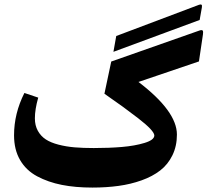

<svg xmlns="http://www.w3.org/2000/svg" viewBox="-20 -848 964 868"><path d="M403.8 -178.7Q473.1 -178.7 531.2 -183.6Q589.4 -188.5 633.5 -201.9Q677.7 -215.3 677.7 -235.8Q677.2 -246.6 659.2 -265.9Q641.1 -285.2 604.5 -313.5Q567.9 -341.8 535.9 -365Q503.9 -388.2 452.1 -424.3L482.9 -569.8L882.8 -710.4Q893.6 -713.9 896.5 -709.5Q899.4 -705.1 897.5 -692.4L879.4 -570.3L606 -477.5Q779.8 -345.2 779.8 -239.7Q779.8 -187.5 759.5 -146Q739.3 -104.5 704.3 -77.4Q669.4 -50.3 620.1 -32.7Q570.8 -15.1 515.9 -7.6Q460.9 0 397.5 0Q320.8 0 259.3 -12.2Q197.8 -24.4 147.9 -51Q98.1 -77.6 70.8 -124.5Q43.5 -171.4 43.5 -236.3Q43.5 -335 90.3 -427.7L152.8 -406.7Q137.7 -353.5 137.7 -313Q137.7 -280.8 151.1 -256.6Q164.6 -232.4 187 -217.8Q209.5 -203.1 244.4 -194.1Q279.3 -185.1 317.1 -181.9Q355 -178.7 403.8 -178.7ZM892.6 -814.2 882.6 -757.7 492.8 -613.7 505.5 -685.2 879.9 -826.4Q888.2 -829.2 891.2 -826.4Q894.3 -823.6 892.6 -814.2Z"/></svg>

Font: Sahel FD-WOL
Style: Bold-FD-WOL
Weight: 700
Foundry: Saber Rastikerdar (saber.rastikerdar@gmail.com)
Version: Version 2.0.2